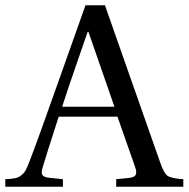

<svg xmlns="http://www.w3.org/2000/svg" viewBox="-49 -712 719 732"><path d="M-28.8 0V-28.8Q-4.4 -29.8 9.3 -32.7Q22.9 -35.6 33.4 -44.7Q43.9 -53.7 49.6 -64.5Q55.2 -75.2 64 -98.1Q93.3 -173.3 171.9 -396L276.9 -691.9H351.1L563 -88.9Q568.8 -72.8 573.7 -63.2Q578.6 -53.7 584.2 -46.9Q589.8 -40 599.9 -36.9Q609.9 -33.7 619.9 -32Q629.9 -30.3 649.9 -28.8V0H394V-28.8L439 -33.2Q462.4 -35.2 468 -44.9Q473.6 -54.7 465.8 -76.2L398.9 -267.1H174.8Q124.5 -111.8 113.8 -74.2Q107.4 -54.2 112.5 -45.2Q117.7 -36.1 139.2 -34.2L190.9 -28.8V0ZM188 -305.2H387.2L288.1 -590.8H285.2Q282.2 -582 244.6 -473.4Q207 -364.7 188 -305.2Z"/></svg>

Font: Heuristica
Style: Regular
Weight: 400
Version: Version 1.0.2